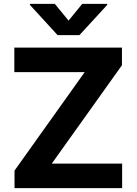

<svg xmlns="http://www.w3.org/2000/svg" viewBox="-20 -974 707 994"><path d="M55.2 0V-90.8L418.5 -600.6H54.2V-727.5H611.3V-636.2L248 -127H612.3V0ZM263.7 -954.1 335 -867.2 405.8 -954.1H535.2V-948.7L391.1 -792H278.3L134.8 -948.7V-954.1Z"/></svg>

Font: Konkhmer Sleokchher
Style: Regular
Weight: 400
Designer: Suon May Sophanith
Version: Version 1.000; ttfautohint (v1.8.4.7-5d5b);gftools[0.9.23]